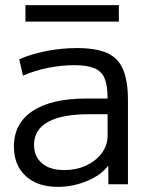

<svg xmlns="http://www.w3.org/2000/svg" viewBox="-20 -717 585 747"><path d="M204.7 10Q125.8 10 79.9 -32.3Q34.1 -74.5 34.1 -146.7Q34.1 -237.1 107.3 -285.4Q180.5 -333.7 316.2 -333.7H398.6Q398.6 -384.2 387 -412.1Q375.3 -440 347.1 -451.7Q318.9 -463.4 269.3 -463.4Q218.6 -463.4 167.3 -453.1Q116 -442.7 69.3 -422.8L54.8 -486.8Q104.6 -507.5 162.4 -518.8Q220.2 -530 279.2 -530Q353.6 -530 396.8 -510.8Q440 -491.5 458.9 -446.7Q477.8 -401.9 477.8 -326.8V0H401.7L401.2 -70.8H399.4Q373 -35.5 318.3 -12.7Q263.6 10 204.7 10ZM230.2 -55.3Q277 -55.3 315.3 -73.1Q353.6 -91 376.1 -121.4Q398.6 -151.8 398.6 -189V-272.6H326.3Q220.1 -272.6 166.3 -242.5Q112.5 -212.4 112.5 -153.9Q112.5 -108.2 143.3 -81.7Q174.1 -55.3 230.2 -55.3ZM79 -633V-697H442.4V-633Z"/></svg>

Font: M PLUS 1 Thin
Style: Regular
Weight: 100
Designer: Coji Morishita
Foundry: UNDERFOREST DESIGN
Version: Version 1.001